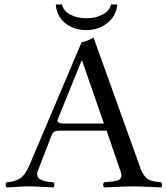

<svg xmlns="http://www.w3.org/2000/svg" viewBox="-20 -824 739 849"><path d="M498.5 -804.2Q494.1 -752.9 454.3 -721.9Q414.6 -690.9 362.8 -690.9Q306.6 -690.9 268.3 -721.9Q230 -752.9 226.6 -804.2H254.4Q260.3 -775.9 290.8 -759.5Q321.3 -743.2 362.8 -743.2Q401.9 -743.2 433.8 -759.8Q465.8 -776.4 470.7 -804.2ZM260.7 -277.8H439.5L343.3 -555.2H340.3L235.4 -296.4Q231.9 -288.1 238.5 -283Q245.1 -277.8 260.7 -277.8ZM147.5 -68.8Q143.1 -60.1 144.3 -53Q145.5 -45.9 147.5 -41Q149.4 -36.1 156 -32.2Q162.6 -28.3 168.5 -25.9Q174.3 -23.4 183.3 -22Q192.4 -20.5 199.7 -19.5Q207 -18.6 216.3 -18.1Q220.7 -13.7 220.7 -6.6Q220.7 0.5 216.3 4.9Q201.7 4.4 166.5 2.2Q131.3 0 108.4 0Q86.9 0 55.9 2.2Q24.9 4.4 9.3 4.9Q4.9 0.5 4.9 -6.6Q4.9 -13.7 9.3 -18.1Q45.9 -20.5 68.6 -35.2Q91.3 -49.8 109.4 -91.8L341.3 -638.2Q358.9 -638.2 393.6 -658.2L602.5 -76.2Q607.9 -61.5 615.5 -51Q623 -40.5 630.4 -34.7Q637.7 -28.8 649.7 -25.1Q661.6 -21.5 669.7 -20.5Q677.7 -19.5 692.4 -18.1Q696.8 -13.7 696.8 -6.6Q696.8 0.5 692.4 4.9Q679.2 4.4 637 2.2Q594.7 0 571.3 0Q548.8 0 500.7 2.2Q452.6 4.4 440.4 4.9Q436 0.5 436 -6.6Q436 -13.7 440.4 -18.1Q488.3 -21.5 500 -25.9Q523.9 -34.7 514.6 -62L451.2 -246.1H242.7Q226.1 -246.1 219 -240.7Q211.9 -235.4 207.5 -224.1Z"/></svg>

Font: Linux Libertine Display G
Style: Regular
Weight: 400
Designer: Philipp H. Poll
Foundry: Philipp H. Poll
Version: Version 5.0.9